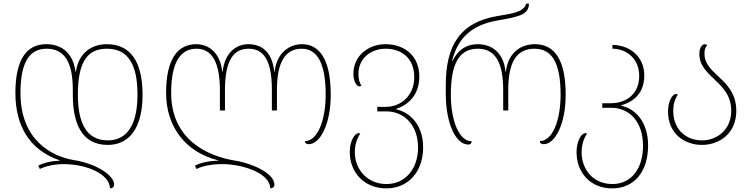

<svg xmlns="http://www.w3.org/2000/svg" viewBox="-20 -790 4150 1060"><path d="M575 10C691 10 767 -79 767 -267C767 -454 697 -546 570 -546C479 -546 413 -492 399 -394H397C384 -492 326 -546 235 -546C128 -546 65 -463 65 -277C65 -100 139 37 309 95V97C259 99 220 109 191 125L200 143C227 129 277 116 331 116C461 116 587 173 587 250C601 250 610 242 610 229C610 176 508 113 389 94C265 74 93 -17 93 -277C93 -442 140 -521 237 -521C337 -521 382 -446 382 -293V-267C382 -79 451 10 575 10ZM570 -521C688 -521 739 -434 739 -267C739 -108 686 -15 575 -15C455 -15 410 -115 410 -267C410 -442 458 -521 570 -521Z M1647 -546C1581 -546 1508 -502 1496 -394H1494C1483 -504 1424 -546 1352 -546C1286 -546 1221 -502 1209 -394H1207C1196 -504 1127 -546 1064 -546C960 -546 897 -463 897 -277C897 -90 1004 50 1184 95V97C1124 99 1084 110 1056 125L1065 143C1092 129 1142 116 1206 116C1326 116 1472 169 1472 250C1486 250 1495 242 1495 229C1495 170 1383 114 1274 96C1129 72 925 -17 925 -277C925 -438 971 -521 1065 -521C1148 -521 1194 -449 1194 -293V-180H1222V-293C1222 -456 1269 -521 1352 -521C1435 -521 1481 -459 1481 -293V-180H1509V-293C1509 -445 1554 -521 1645 -521C1731 -521 1778 -442 1778 -267C1778 -130 1735 -11 1663 -11C1664 1 1671 6 1685 6C1746 6 1806 -102 1806 -267C1806 -463 1743 -546 1647 -546Z M2113 250C2231 250 2316 162 2316 23C2316 -101 2242 -171 2168 -186V-189C2242 -214 2295 -273 2295 -367C2295 -486 2208 -546 2109 -546C2016 -546 1931 -485 1931 -382C1931 -348 1945 -313 1965 -313C1968 -313 1971 -314 1975 -316C1965 -335 1959 -350 1959 -383C1959 -468 2028 -521 2109 -521C2196 -521 2267 -470 2267 -364C2267 -264 2196 -200 2109 -200H2063V-175H2113C2210 -175 2288 -101 2288 25C2288 139 2220 226 2114 226C2007 226 1939 145 1939 50C1939 10 1950 -25 1969 -52C1966 -54 1963 -55 1960 -55C1938 -55 1911 -12 1911 50C1911 162 1991 250 2113 250Z M2565 8C2578 8 2583 2 2584 -10C2515 -10 2469 -123 2469 -267C2469 -438 2515 -521 2618 -521C2712 -521 2758 -449 2758 -293V-180H2786V-293C2786 -446 2831 -521 2931 -521C3028 -521 3075 -442 3075 -267C3075 -130 3032 -11 2960 -11C2961 1 2968 6 2982 6C3043 6 3103 -102 3103 -267C3103 -463 3040 -546 2933 -546C2858 -546 2785 -502 2773 -394H2771C2760 -504 2691 -546 2617 -546C2567 -546 2514 -526 2479 -454H2476C2505 -571 2575 -651 2727 -677C2848 -698 2900 -710 2900 -770H2885C2874 -723 2803 -714 2729 -702C2516 -667 2441 -535 2441 -318V-277C2441 -97 2501 8 2565 8Z M3360 250C3478 250 3558 162 3558 13C3558 -121 3484 -191 3410 -206V-209C3484 -230 3537 -280 3537 -374C3537 -483 3450 -542 3361 -542V-521C3438 -521 3509 -467 3509 -371C3509 -271 3438 -220 3351 -220H3305V-195H3355C3452 -195 3530 -121 3530 15C3530 139 3467 226 3361 226C3254 226 3191 145 3191 50C3191 10 3202 -25 3221 -52C3218 -54 3215 -55 3212 -55C3190 -55 3163 -12 3163 50C3163 162 3238 250 3360 250Z M3855 10C3955 10 4045 -56 4045 -178C4045 -275 3992 -325 3944 -370C3904 -407 3869 -441 3869 -494C3869 -514 3874 -530 3884 -540C3881 -544 3876 -546 3871 -546C3853 -546 3841 -519 3841 -494C3841 -427 3884 -391 3926 -350C3971 -307 4017 -263 4017 -178C4017 -78 3943 -15 3855 -15C3776 -15 3697 -67 3697 -178C3697 -214 3706 -245 3722 -267C3719 -270 3716 -271 3713 -271C3690 -271 3668 -229 3668 -174C3668 -56 3755 10 3855 10Z"/></svg>

Font: Noto Serif Georgian Thin
Style: Regular
Weight: 100
Designer: Monotype Design Team, Akaki Razmadze
Foundry: Google LLC
Version: Version 2.003